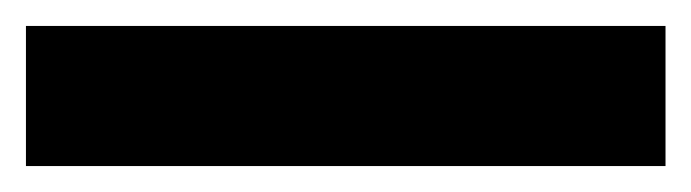

<svg xmlns="http://www.w3.org/2000/svg" viewBox="-22 -888 533 148"><path d="M491 -760H-2V-868H491Z"/></svg>

Font: Noto Sans Arabic Cond ExtBd
Style: Regular
Weight: 800
Width: 3
Designer: Monotype Design Team, Nadine Chahine, Nizar Qandah and Khaled Hosny
Foundry: Monotype Imaging Inc.
Version: Version 2.012; ttfautohint (v1.8.4.7-5d5b)